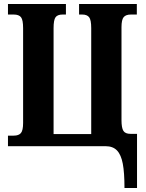

<svg xmlns="http://www.w3.org/2000/svg" viewBox="-20 -734 732 964"><path d="M510 0H20V-53H49Q74 -53 85 -66Q96 -79 96 -117V-593Q96 -634 85.5 -647.5Q75 -661 49 -661H20V-714H311V-661H294Q269 -661 259 -647.5Q249 -634 249 -593V-61H438V-593Q438 -634 427.5 -647.5Q417 -661 393 -661H377V-714H667V-661H637Q612 -661 601 -648Q590 -635 590 -597V-131Q590 -92 599.5 -77Q609 -62 635 -62H668V210H605Q605 133 596.5 88Q588 43 567.5 21.5Q547 0 510 0Z"/></svg>

Font: Noto Serif CondExtraBold
Style: Regular
Weight: 800
Width: 3
Designer: Monotype Design Team
Foundry: Monotype Imaging Inc.
Version: Version 1.001